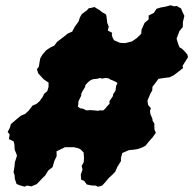

<svg xmlns="http://www.w3.org/2000/svg" viewBox="-20 -689 730 725"><path d="M53.6 10.2 42.6 5.8 36 -13.8 35 -28.2 31.2 -38.6 35 -62.4 36 -75.6 44.2 -101.6 40.2 -112.2 35.4 -123.6 34.4 -143.6 31.4 -155.2 13.8 -163.8 16.4 -181.2 9 -190.8 17.6 -207.6 21 -220.2 32.2 -229.8 46.8 -242.4 60 -252.8 74.4 -258.6 88.4 -271.4 103 -290.4 117.4 -296.4 129.4 -306.8 140.4 -322 147.2 -335.4 158.4 -344.6 163.2 -360.2 163.4 -377.2 155.8 -382.2 145.6 -389 136 -399.2 124.4 -412 119.4 -427.4 126.8 -437.8 129.8 -456.6 132 -468.6 140.6 -483.2 154.4 -499.2 170 -509.6 185 -516.8 195.4 -530.8 217.2 -547.4 224.4 -553 235.6 -562.2 252.6 -569.6 262.4 -588 276.8 -608.2 281.8 -623.4 289 -636 308.6 -650.4 315 -657.8 325.4 -659.6 336.8 -662.4 352.8 -652.4H353.8L366.8 -642.2L380.4 -634.4L382.4 -624.8L385 -602.4L390.6 -588.4L387.2 -573.6L403.4 -565.2L402.2 -557.8L405 -547.4L410.6 -537L433.2 -527.2L452.4 -526.2L478.4 -532.6L496.6 -545.2L513 -561L514.6 -577.2L525.8 -602.4L541.4 -615.8L541.2 -630.4L561.2 -640.4L571 -655.8L586.4 -660.6L603.6 -663.6L624 -669L638.8 -665L647 -666.6L664 -656.8L668 -646L676.2 -629.2L670.6 -605.4L670.2 -587L657.2 -571L646.8 -543L652 -525.6L657.4 -510.8L668 -504.4L681 -491L687.4 -483L690 -473.2L669.4 -440.4L671.2 -432L655 -419.2L636.6 -405.2L620.8 -397.2L598 -394.4L578.2 -391.2L567 -375.8L555.6 -361.2L555 -348L547.8 -335.4L536.8 -309L539.2 -292.8L549.8 -280.4L546.4 -270.6L548 -258.2L555.6 -240.4L556 -233.6L563 -222L562.8 -211L563.4 -198.4L568.6 -188L555.6 -169.6L545 -158L529.6 -139L517.6 -132.4L500.6 -126.4L482.4 -123.4L467 -122.2L441.8 -111.2L436.6 -91.8L436.8 -81L423.2 -58.8L415 -40.4L405 -30L390.2 -16.2L377.6 -1.2L365.8 11.8L349.6 16.4L342.2 12L325.2 11.2L307.6 7.6L298.2 -5.6L286.2 -11L285.2 -30.4L291.6 -48.6L288.4 -62.6L296.2 -76.6L297.2 -91.6L295.8 -113.2L285 -124.2L276.8 -128.8L259 -133.2H225.6L193.4 -117.6L194 -99.4L185.2 -81.2L178.6 -58L162.2 -45.2L150.2 -25.6L141.4 -17.6L133.2 -8.8L118.8 6.2L98.2 14.8L81.6 11.6L73 16ZM350.2 -270.6 357 -272.4 370 -272 378.2 -279.8 385.2 -288.6 393.8 -297.2 393 -305.8 398.2 -314.4 406.2 -325.8 407.4 -333.8 416.2 -346.4 417.2 -355.6 419 -366 423.8 -375.8 413.4 -381.8 404.4 -385.8 396 -389 390.8 -392.8 378.8 -394.8 364.6 -392 358.4 -394.8 351 -392.4 343.8 -391.2 331.2 -390 321.8 -386 311.6 -377.8 302.4 -367.6 301.2 -360.4 290.6 -343 286.4 -333.6 287 -328.6 281.8 -317.8 276.2 -306.4 275.6 -295.2 274 -286.2 282.6 -280 292.4 -278.8 305.8 -272.2 321.4 -273.2 337.8 -272Z"/></svg>

Font: Winky Rough
Style: Italic
Weight: 400
Italic angle: -8.97852°
Designer: Simon Atzbach
Foundry: typofactur
Version: Version 1.206